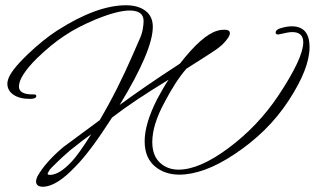

<svg xmlns="http://www.w3.org/2000/svg" viewBox="-20 -649 1197 730"><path d="M143 61Q117 61 117 40Q117 34 122 22Q153 -33 221 -90L359 -192Q396 -255 426 -315Q456 -375 480 -430L508 -494Q519 -517 522.5 -536.5Q526 -556 526 -569Q526 -609 473 -609Q426 -609 341 -574Q308 -560 279 -545Q250 -530 225 -513Q176 -481 120 -427Q52 -359 52 -320Q52 -290 104 -290H109Q118 -290 118 -284Q118 -273 94 -273Q54 -273 31 -289Q8 -305 8 -331Q8 -334 8.5 -337Q9 -340 10 -344Q18 -378 86 -443Q145 -499 196 -532Q347 -629 459 -629Q505 -629 533 -608Q561 -587 561 -547Q561 -457 435 -250Q473 -278 530 -317.5Q587 -357 664 -407Q749 -516 806 -532Q818 -536 833 -536Q854 -536 854 -523Q854 -508 825 -479Q821 -475 810.5 -467Q800 -459 783 -448Q766 -437 742.5 -422Q719 -407 689 -388Q649 -343 605 -259Q559 -174 559 -109Q559 -58 587.5 -31Q616 -4 659 -4Q739 -4 850 -87Q961 -170 1038 -285Q1133 -428 1133 -488Q1133 -527 1091 -527Q1076 -527 1044 -519Q1042 -518 1037 -518Q1028 -518 1028 -525Q1028 -535 1044 -541Q1071 -549 1089 -549Q1157 -549 1157 -470Q1157 -388 1077 -266Q1037 -205 985.5 -154.5Q934 -104 872 -63Q812 -23 759.5 -4Q707 15 662 15Q609 15 572 -14Q530 -47 530 -112Q530 -179 578 -273Q589 -293 599.5 -311.5Q610 -330 621 -346Q486 -264 406 -202Q365 -138 330 -91Q295 -44 266 -15Q194 61 143 61ZM170 16Q205 16 252 -34Q278 -61 327 -139Q313 -129 292.5 -113.5Q272 -98 246 -77Q230 -63 219 -53Q208 -43 202 -37Q189 -24 178.5 -14Q168 -4 163 7L161 11Q161 16 170 16Z"/></svg>

Font: Whisper
Style: Regular
Weight: 400
Designer: Robert E. Leuschke
Foundry: Robert E. Leuschke
Version: Version 1.010; ttfautohint (v1.8.4.7-5d5b)